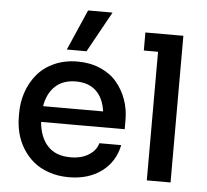

<svg xmlns="http://www.w3.org/2000/svg" viewBox="-56 -874 1024 952"><g transform="rotate(5 456.0 -398.0)"><path d="M354 -611.8H255.9L344.2 -814H465.8ZM320.8 18.1Q266.1 18.1 220.5 2.2Q174.8 -13.7 143.3 -40.3Q111.8 -66.9 89.8 -102.8Q67.9 -138.7 57.9 -178.2Q47.9 -217.8 47.9 -259.8V-278.8Q47.9 -332.5 64.7 -381.6Q81.5 -430.7 113.8 -470.2Q146 -509.8 198 -533.4Q250 -557.1 314.9 -557.1Q377.9 -557.1 428.7 -534.9Q479.5 -512.7 511 -475.1Q542.5 -437.5 559.3 -390.1Q576.2 -342.8 576.2 -290V-243.2H160.2Q166.5 -168 206.3 -124.5Q246.1 -81.1 320.8 -81.1Q375 -81.1 411.6 -104.5Q448.2 -127.9 457 -163.1H565.9Q548.8 -79.1 483.2 -30.5Q417.5 18.1 320.8 18.1ZM163.1 -321.8H461.9Q453.1 -386.7 416 -422.4Q378.9 -458 314.9 -458Q251 -458 212.4 -421.9Q173.8 -385.7 163.1 -321.8Z M825.7 0H707.5V-640.1H636.7V-730H825.7Z"/></g></svg>

Font: Sora Medium
Style: Regular
Weight: 500
Designer: Jonathan Barnbrook, Julián Moncada
Foundry: Barnbrook Fonts
Version: Version 2.000